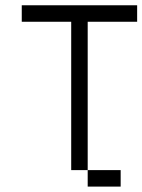

<svg xmlns="http://www.w3.org/2000/svg" viewBox="-20 -645 540 728"><path d="M437.5 62.5V0H312.5V62.5ZM500 -562.5V-625H62.5V-562.5H250V0H312.5V-562.5Z"/></svg>

Font: BFUnifontExMono
Style: Regular
Weight: 500
Version: Version 15.0.06